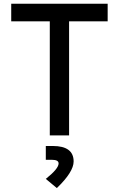

<svg xmlns="http://www.w3.org/2000/svg" viewBox="-20 -713 626 1011"><path d="M242.2 0V-600.6H39.1V-693.4H546.9V-600.6H343.8V0ZM279.3 277.3 221.2 229Q288.6 175.3 288.6 147.5Q288.6 128.4 252.9 128.4H221.2V55.7H257.8Q367.7 55.7 367.7 137.2Q367.7 192.4 279.3 277.3Z"/></svg>

Font: CaskaydiaMono NF
Style: Regular
Weight: 400
Designer: Aaron Bell
Foundry: Saja Typeworks
Version: Version 2111.001; ttfautohint (v1.8.4);Nerd Fonts 3.1.1